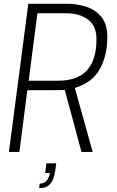

<svg xmlns="http://www.w3.org/2000/svg" viewBox="-20 -800 614 1011"><path d="M468 0H409L321 -327Q320 -327 315.5 -326Q311 -325 124 -325L82 0H27L129 -780H334Q384 -780 432.5 -765Q481 -750 513 -712Q545 -674 545 -604Q545 -506 505 -435Q465 -364 374 -337ZM287 -375Q488 -375 488 -593Q488 -664 443.5 -697Q399 -730 330 -730H177L131 -375ZM186 191 189 167Q232 167 243 111H218L224 60H276Q273 95 265.5 125Q258 155 240 173Q222 191 186 191Z"/></svg>

Font: Tanohe Sans Light
Style: Italic
Weight: 300
Designer: Village Type and Design LLC & Cristiano Sobral
Foundry: Cooper Hewitt Smithsonian Design Museum
Version: Version 1.00;September 29, 2021;FontCreator 13.0.0.2655 64-b